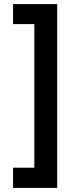

<svg xmlns="http://www.w3.org/2000/svg" viewBox="-20 -820 369 940"><path d="M260 -800V100H44V1H148V-702H44V-800Z"/></svg>

Font: Albert Sans SemiBold
Style: Regular
Weight: 600
Designer: Andreas Rasmussen
Foundry: a.Foundry
Version: Version 1.025